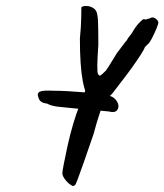

<svg xmlns="http://www.w3.org/2000/svg" viewBox="-20 -379 561 656"><path d="M173 -15Q167 -16 158.5 -18Q150 -20 141 -25Q126 -27 120 -32Q114 -37 112 -44Q105 -60 115.5 -65.5Q126 -71 161 -69Q184 -69 211.5 -67.5Q239 -66 268 -63.5Q297 -61 323 -58Q346 -55 358 -50.5Q370 -46 378 -35Q389 -19 382 -5.5Q375 8 353 2Q346 1 322.5 -1Q299 -3 253 -7Q244 -8 221.5 -10Q199 -12 173 -15ZM230 257Q217 252 205 237.5Q193 223 193 213Q193 207 198 181Q203 155 211 118.5Q219 82 230 44.5Q241 7 253 -22Q255 -26 262 -43.5Q269 -61 277 -87L288 -89L342 -81L353 -74Q332 -26 320.5 8.5Q309 43 300 78Q279 140 266 176.5Q253 213 246.5 230.5Q240 248 237 253Q235 254 233.5 255Q232 256 230 257ZM327 -30Q317 -23 309.5 -23Q302 -23 291 -34Q272 -52 262.5 -103.5Q253 -155 253 -247Q257 -288 257.5 -319Q258 -350 258 -354Q263 -359 275.5 -358.5Q288 -358 296 -353Q306 -348 310 -338Q314 -328 315 -302.5Q316 -277 316 -225Q313 -185 312.5 -157.5Q312 -130 315 -126Q319 -119 323 -121Q327 -123 342 -138Q350 -149 361 -167.5Q372 -186 379 -197Q390 -211 399.5 -224Q409 -237 413 -241Q417 -249 423 -256Q429 -263 433 -270Q444 -289 456 -301.5Q468 -314 472 -314Q476 -311 482 -313.5Q488 -316 492 -316Q499 -323 511 -316Q515 -313 518 -309.5Q521 -306 521 -302Q521 -297 514 -280Q507 -263 498.5 -247Q490 -231 485 -228Q485 -228 482 -225Q479 -222 475 -218Q473 -211 461.5 -193Q450 -175 434 -152.5Q418 -130 401 -108Q384 -86 371 -69Q361 -55 348 -44.5Q335 -34 327 -30Z"/></svg>

Font: Caveat Medium
Style: Regular
Weight: 500
Designer: Pablo Impallari
Foundry: Pablo Impallari
Version: Version 2.000